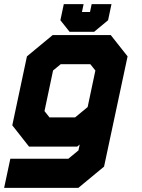

<svg xmlns="http://www.w3.org/2000/svg" viewBox="-40 -710 688 930"><path d="M-20 200 10 59H291L340 18.5L346 -10L334 0H100.5L19.5 -103L90.5 -437L215 -540H496.5L578 -437L464 97L339.5 200ZM57.5 130H312L407 47L501.5 -399L448 -470H234.5L152 -402L98 -148L158 -71H331L452.5 -167L407 47L312 130H57.5ZM158 -71 98 -148 152 -402 234.5 -470H448L501.5 -399L452.5 -167L331 -71ZM199.5 -141.5H324L384.5 -191.5L422 -368.5L397.5 -399H254L217 -368.5L175.5 -172ZM297 -556 252.5 -612 269 -690H365L357 -652H396L404 -690H500L483.5 -612L416 -556ZM332 -600H400L441 -636L443.5 -649L441 -636L400 -600H332L307 -636L309.5 -649L307 -636Z"/></svg>

Font: Tourney Thin Black
Style: Italic
Weight: 900
Italic angle: -12°
Version: Version 1.015